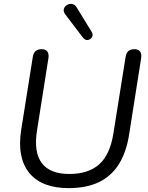

<svg xmlns="http://www.w3.org/2000/svg" viewBox="-20 -967 768 996"><path d="M335.2 8.9Q268.7 8.9 217.6 -10Q166.5 -29 133.9 -67.4Q101.3 -105.9 89.7 -163.3Q78 -220.6 90.5 -296.9L150.3 -672.6Q153.7 -693 165.1 -702.5Q176.5 -711.9 195.9 -711.9Q216.2 -711.9 225.4 -700Q234.6 -688.1 231.2 -665.3L171.9 -289.5Q154.2 -177.1 196.9 -120.8Q239.6 -64.5 339.4 -64.5Q437.8 -64.5 494.1 -114.1Q550.3 -163.8 568 -273.3L631.7 -672.6Q635.1 -693 646.5 -702.5Q657.9 -711.9 677.3 -711.9Q697.2 -711.9 706.4 -700Q715.6 -688.1 712.2 -665.3L649.9 -269.5Q635.4 -177.6 596.9 -115.7Q558.5 -53.9 493.7 -22.5Q428.8 8.9 335.2 8.9ZM411.1 -770.9 319.7 -891Q309.9 -903.3 310.6 -914.5Q311.4 -925.8 318.7 -934.1Q326.1 -942.3 337.1 -945.5Q348 -948.6 359.5 -944.7Q371 -940.8 378.9 -926.7L456 -801Q462.4 -789.8 459.5 -780Q456.5 -770.3 448.2 -764.4Q439.9 -758.6 429.7 -759.6Q419.4 -760.6 411.1 -770.9Z"/></svg>

Font: Nunito ExtraLight
Style: Italic
Weight: 200
Italic angle: -9°
Designer: Vernon Adams
Foundry: Vernon Adams
Version: Version 3.602